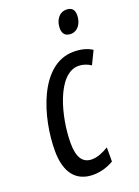

<svg xmlns="http://www.w3.org/2000/svg" viewBox="-143 -799 633 872"><g transform="rotate(-20 173.5 -363.5)"><path d="M275 -626C310 -626 331 -659 331 -697C331 -724 318 -737 292 -737C256 -737 236 -703 236 -667C236 -641 249 -626 275 -626ZM153 10C190 10 226 -2 252 -18V-86C222 -68 195 -58 171 -58C127 -58 104 -90 104 -160C104 -285 154 -478 257 -478C277 -478 299 -471 316 -459L347 -523C322 -539 293 -546 258 -546C93 -546 25 -310 25 -152C25 -46 70 10 153 10Z"/></g></svg>

Font: Noto Sans ExtraCondensed
Style: Italic
Weight: 400
Width: 2
Italic angle: -12°
Designer: Monotype Design Team
Foundry: Monotype Imaging Inc.
Version: Version 2.013